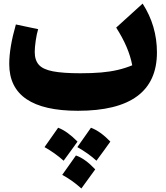

<svg xmlns="http://www.w3.org/2000/svg" viewBox="-20 -609 929 1074"><path d="M719.7 -243.7Q701.2 -343.8 629.9 -454.6L777.8 -588.9Q857.9 -464.4 857.9 -315.9Q857.9 10.7 416 10.7Q31.7 10.7 31.7 -251Q31.7 -342.8 68.8 -472.2L193.4 -445.8Q185.5 -420.4 179.9 -382.3Q174.3 -344.2 174.3 -318.4Q174.3 -272.5 197.3 -246.6Q220.2 -220.7 276.1 -210Q332 -199.2 429.7 -199.2Q495.6 -199.2 546.1 -203.6Q596.7 -208 638.4 -217.8Q680.2 -227.5 719.7 -243.7ZM328.1 369.1Q377.4 298.8 404.8 260.7Q456.1 278.3 512.7 338.4Q480 384.8 435.1 445.3Q384.3 399.4 328.1 369.1ZM335.9 290Q288.1 247.1 229 213.9Q268.1 159.7 305.2 105.5Q356 124.5 413.6 183.1Q394 210.4 374.8 236.8Q355.5 263.2 335.9 290ZM412.6 213.9Q439.9 175.8 488.8 105.5Q542 125.5 597.2 183.1Q568.8 223.6 519.5 290Q474.6 249 412.6 213.9Z"/></svg>

Font: Pinar-DS1-FD ExtraBold
Style: Regular
Weight: 800
Designer: Amin Abedi
Version: Version 2.000